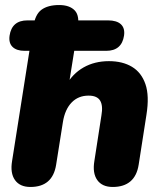

<svg xmlns="http://www.w3.org/2000/svg" viewBox="-20 -734 646 763"><path d="M101 9Q59 9 39.5 -18.5Q20 -46 28 -94L97 -532H78Q46 -532 30 -547.5Q14 -563 18 -592Q27 -653 89 -653H155L107 -590L112 -626Q119 -676 144.5 -695Q170 -714 215 -714Q257 -714 277.5 -692Q298 -670 288 -617L281 -575L256 -653H409Q444 -653 460.5 -637.5Q477 -622 473 -593Q464 -532 402 -532H275L253 -394H242Q268 -441 312 -466Q356 -491 413 -491Q467 -491 504.5 -468.5Q542 -446 558 -399.5Q574 -353 562 -278L531 -79Q524 -35 498 -13Q472 9 428 9Q386 9 366.5 -18.5Q347 -46 355 -94L383 -275Q390 -314 378 -334Q366 -354 332 -354Q291 -354 264.5 -326.5Q238 -299 230 -249L203 -79Q189 9 101 9Z"/></svg>

Font: Nunito ExtraLight Black
Style: Italic
Weight: 900
Italic angle: -9°
Version: Version 3.602